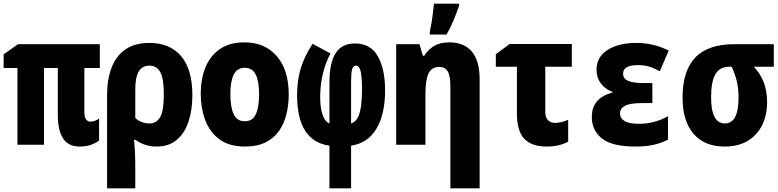

<svg xmlns="http://www.w3.org/2000/svg" viewBox="-21 -796 4281 1056"><path d="M416 10Q297 10 297 -164V-422H221V0H75V-422H-1V-497L78 -553H528V-422H443V-179Q443 -127 478 -127Q490 -127 502.5 -132Q515 -137 524 -144V-23Q508 -10 480.5 0Q453 10 416 10Z M568 -274Q568 -359 592.5 -423.5Q617 -488 668.5 -524Q720 -560 801 -560Q913 -560 975 -487.5Q1037 -415 1037 -272Q1037 -191 1016 -127.5Q995 -64 951.5 -27Q908 10 841 10Q775 10 724 -27H716Q720 9 721.5 42.5Q723 76 723 105V240H568ZM800 -117Q840 -117 860 -152Q880 -187 880 -277Q880 -364 860.5 -399.5Q841 -435 801 -435Q762 -435 742.5 -403.5Q723 -372 723 -303V-147Q737 -133 758 -125Q779 -117 800 -117Z M1327 10Q1239 10 1185.5 -30Q1132 -70 1107.5 -136Q1083 -202 1083 -280Q1083 -360 1108.5 -424Q1134 -488 1187.5 -525.5Q1241 -563 1323 -563Q1435 -563 1501 -487.5Q1567 -412 1567 -276Q1567 -220 1554.5 -168.5Q1542 -117 1514.5 -77Q1487 -37 1440.5 -13.5Q1394 10 1327 10ZM1325 -129Q1368 -129 1386 -167.5Q1404 -206 1404 -278Q1404 -349 1385.5 -386Q1367 -423 1325 -423Q1283 -423 1264.5 -385.5Q1246 -348 1246 -278Q1246 -206 1264.5 -167.5Q1283 -129 1325 -129Z M1791 5Q1705 -6 1659 -74.5Q1613 -143 1613 -274Q1613 -351 1632 -416.5Q1651 -482 1698 -555L1797 -502Q1771 -456 1755.5 -393.5Q1740 -331 1740 -263Q1740 -205 1752.5 -166.5Q1765 -128 1791 -117V-343Q1791 -450 1825 -503.5Q1859 -557 1931 -557Q2017 -557 2057 -486.5Q2097 -416 2097 -299Q2097 -167 2049 -87.5Q2001 -8 1910 5V240H1791ZM1910 -117Q1928 -122 1941.5 -140.5Q1955 -159 1962.5 -199.5Q1970 -240 1970 -312Q1970 -364 1963.5 -399.5Q1957 -435 1936 -435Q1920 -435 1915 -413Q1910 -391 1910 -351Z M2158 0V-553H2286L2305 -489H2312Q2333 -523 2366 -543Q2399 -563 2450 -563Q2531 -563 2574 -512.5Q2617 -462 2617 -360V240H2456V-322Q2456 -380 2441 -404Q2426 -428 2396 -428Q2353 -428 2336 -392.5Q2319 -357 2319 -280V0ZM2343 -621Q2347 -638 2352 -668Q2357 -698 2360.5 -729Q2364 -760 2366 -776H2504V-764Q2491 -727 2474.5 -686.5Q2458 -646 2435 -606H2343Z M2984 10Q2904 10 2863 -32Q2822 -74 2822 -174V-429H2706V-498L2782 -554H3124V-429H2978V-181Q2978 -150 2993 -135Q3008 -120 3032 -120Q3048 -120 3066.5 -124.5Q3085 -129 3104 -137V-17Q3081 -4 3051 3Q3021 10 2984 10Z M3475 10Q3345 10 3289.5 -34.5Q3234 -79 3234 -152Q3234 -195 3250.5 -222Q3267 -249 3293 -264.5Q3319 -280 3347 -286V-291Q3327 -298 3307 -313.5Q3287 -329 3273.5 -353.5Q3260 -378 3260 -412Q3260 -483 3321 -521.5Q3382 -560 3479 -560Q3526 -560 3569 -550Q3612 -540 3657 -518L3608 -404Q3577 -421 3550 -429.5Q3523 -438 3488 -438Q3449 -438 3427.5 -427Q3406 -416 3406 -391Q3406 -362 3435.5 -350.5Q3465 -339 3521 -339H3567V-229H3511Q3443 -229 3416 -214Q3389 -199 3389 -172Q3389 -145 3414.5 -130Q3440 -115 3493 -115Q3579 -115 3653 -157V-28Q3614 -8 3571.5 1Q3529 10 3475 10Z M3965 10Q3854 10 3793.5 -60Q3733 -130 3733 -260Q3733 -406 3803 -479.5Q3873 -553 4018 -553H4235V-429H4125Q4160 -393 4179 -344.5Q4198 -296 4198 -234Q4198 -161 4170 -106Q4142 -51 4090 -20.5Q4038 10 3965 10ZM3966 -117Q4041 -117 4041 -260Q4041 -309 4031.5 -349Q4022 -389 4003 -429H3990Q3938 -429 3914 -388Q3890 -347 3890 -261Q3890 -117 3966 -117Z"/></svg>

Font: Noto Sans Mono Condensed Black
Style: Regular
Weight: 900
Width: 3
Designer: Monotype Design Team
Foundry: Monotype Imaging Inc.
Version: Version 2.014